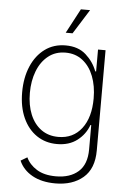

<svg xmlns="http://www.w3.org/2000/svg" viewBox="-63 -806 716 1067"><g transform="rotate(5 295.0 -272.0)"><path d="M286.6 215.8Q210 215.8 157.7 186.5Q105.5 157.2 83.5 106.4L119.6 85Q137.7 124.5 179.2 150.4Q220.7 176.3 286.6 176.3Q365.2 176.3 411.4 135.5Q457.5 94.7 457.5 11.2V-124.5H453.1Q434.1 -71.8 389.2 -37.4Q344.2 -2.9 276.9 -2.9Q212.4 -2.9 163.3 -36.1Q114.3 -69.3 86.7 -130.1Q59.1 -190.9 59.1 -272.9Q59.1 -354.5 86.2 -418Q113.3 -481.4 162.4 -517.3Q211.4 -553.2 277.8 -553.2Q348.1 -553.2 391.1 -514.6Q434.1 -476.1 453.6 -423.8H458.5V-545.9H500.5V13.2Q500.5 115.2 441.4 165.5Q382.3 215.8 286.6 215.8ZM280.8 -43Q362.8 -43 410.4 -104.7Q458 -166.5 458 -273.4Q458 -342.3 437 -396.5Q416 -450.7 376.2 -481.9Q336.4 -513.2 280.8 -513.2Q224.6 -513.2 184.6 -481.4Q144.5 -449.7 123.3 -395.3Q102.1 -340.8 102.1 -273.4Q102.1 -205.1 123.5 -153.1Q145 -101.1 185.1 -72Q225.1 -43 280.8 -43ZM271.5 -623.5 344.2 -760.3H395.5L309.6 -623.5Z"/></g></svg>

Font: Inter Extra Light
Style: Regular
Weight: 200
Designer: Rasmus Andersson
Foundry: rsms
Version: Version 4.000;git-3c8e0fc